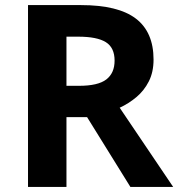

<svg xmlns="http://www.w3.org/2000/svg" viewBox="-20 -734 700 754"><path d="M298 -714Q444 -714 513.5 -661Q583 -608 583 -500Q583 -451 564.5 -414.5Q546 -378 515.5 -352.5Q485 -327 450 -311L660 0H492L322 -274H241V0H90V-714ZM287 -590H241V-397H290Q365 -397 397.5 -422Q430 -447 430 -496Q430 -547 395.5 -568.5Q361 -590 287 -590Z"/></svg>

Font: Noto Sans Gujarati UI
Style: Bold
Weight: 700
Designer: Jelle Bosma - Monotype Design Team, Universal Thirst
Foundry: Monotype Imaging Inc.
Version: Version 2.106; ttfautohint (v1.8.4.7-5d5b)